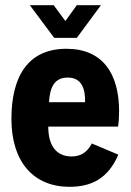

<svg xmlns="http://www.w3.org/2000/svg" viewBox="-20 -710 504 740"><path d="M276 -564 369 -690H276L232 -629L187 -690H95L189 -564ZM256 -107C200 -107 166 -145 166 -222H435C438 -238 439 -266 439 -281C439 -426 376 -522 236 -522C87 -522 24 -414 24 -252C24 -84 111 10 248 10C330 10 396 -20 436 -114L334 -157C315 -121 289 -107 256 -107ZM241 -411C295 -411 309 -368 308 -316H169C172 -374 190 -411 241 -411Z"/></svg>

Font: Decalotype
Style: Bold
Weight: 700
Designer: Alfredo Marco Pradil
Foundry: Alfredo Marco Pradil
Version: Version 1.0